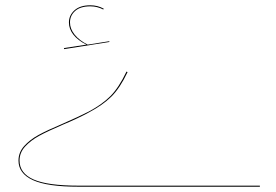

<svg xmlns="http://www.w3.org/2000/svg" viewBox="-20 -707 1044 727"><path d="M50 -99Q50 -130 71.5 -154Q93 -178 126 -196Q159 -214 216 -238Q280 -266 315 -284Q366 -311 398 -343Q430 -375 459 -436L463 -434Q434 -373 401.5 -341Q369 -309 316 -281Q278 -260 216 -234Q160 -210 128 -192.5Q96 -175 75 -152Q54 -129 54 -99Q54 -51 107 -27.5Q160 -4 277 -4H964V0H277Q159 0 104.5 -25Q50 -50 50 -99ZM394 -548 223 -521 222 -525 307 -538Q275 -554 258 -575.5Q241 -597 241 -622Q241 -649 262 -668Q283 -687 322 -687Q350 -687 373 -674L371 -671Q348 -683 322 -683Q284 -683 264.5 -665.5Q245 -648 245 -622Q245 -598 262.5 -576Q280 -554 312 -538L394 -551Z"/></svg>

Font: FiraGO Four
Style: Regular
Weight: 100
Designer: bBox Type
Foundry: bBox Type GmbH
Version: Version 1.001